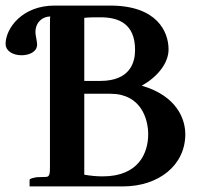

<svg xmlns="http://www.w3.org/2000/svg" viewBox="-26 -666 718 688"><path d="M-6 -508C-6 -486 17 -468 51 -468C77 -468 107 -479 107 -507C107 -513 105 -521 104 -529C103 -536 101 -542 101 -551C101 -585 125 -607 155 -607C153 -607 153 -598 153 -571V-72C153 -45 153 -32 138 -32L105 -31C85 -27 80 -25 80 -21V2H414C543 2 638 -74 638 -185C638 -238 609 -322 482 -359C536 -389 578 -438 578 -489C578 -551 538 -646 369 -646H169C54 -646 -6 -565 -6 -508ZM276 -330H370C479 -330 505 -240 505 -185C505 -118 471 -34 342 -34C320 -34 299 -36 276 -40ZM276 -602C293 -604 313 -604 334 -604C398 -604 458 -582 458 -487C458 -443 441 -376 333 -376H276Z"/></svg>

Font: Libertinus Serif Semibold
Style: Regular
Weight: 600
Designer: Philipp H. Poll, Khaled Hosny
Foundry: Caleb Maclennan
Version: Version 7.050;RELEASE